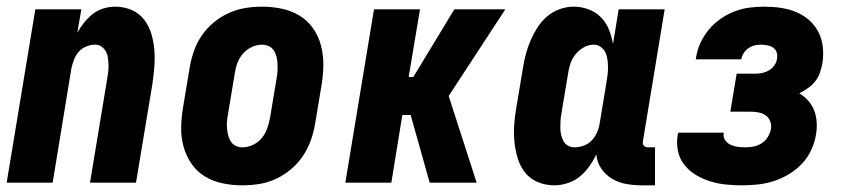

<svg xmlns="http://www.w3.org/2000/svg" viewBox="-20 -548 2540 576"><path d="M0 0 86 -520H224L212 -450Q221 -466 233 -481Q245 -496 259.5 -507Q274 -518 291.5 -523Q309 -528 326 -528Q352 -528 375 -518Q398 -508 412.5 -489Q427 -470 434 -446.5Q441 -423 443 -398Q445 -373 443 -347Q441 -321 437 -295L388 0H250L302 -314Q304 -325 305 -335Q306 -345 305.5 -355.5Q305 -366 303.5 -376Q302 -386 297 -394.5Q292 -403 284 -408.5Q276 -414 265 -414Q252 -414 238.5 -408.5Q225 -403 216 -392.5Q207 -382 202 -369Q197 -356 194 -342L138 0Z M707 8Q677 8 648 2Q619 -4 595 -18.5Q571 -33 555 -56Q539 -79 531 -107Q523 -135 523.5 -164.5Q524 -194 529 -225L549 -345Q553 -369 561.5 -394Q570 -419 585 -441Q600 -463 621 -480.5Q642 -498 666.5 -509Q691 -520 716 -524Q741 -528 766 -528Q796 -528 825 -522Q854 -516 878 -501.5Q902 -487 918.5 -464Q935 -441 942.5 -413Q950 -385 950 -355.5Q950 -326 945 -295L925 -175Q921 -151 912 -126Q903 -101 888 -79Q873 -57 852 -39.5Q831 -22 807 -11Q783 0 757.5 4Q732 8 707 8ZM707 -106Q723 -106 739 -113.5Q755 -121 765.5 -134Q776 -147 781.5 -162.5Q787 -178 790 -194L810 -314Q812 -325 812.5 -336Q813 -347 812.5 -357.5Q812 -368 809.5 -378Q807 -388 801.5 -396.5Q796 -405 786.5 -409.5Q777 -414 766 -414Q750 -414 734.5 -406.5Q719 -399 708 -386Q697 -373 691.5 -357.5Q686 -342 684 -326L664 -206Q662 -195 661 -184Q660 -173 661 -162.5Q662 -152 664.5 -142Q667 -132 672.5 -123.5Q678 -115 687 -110.5Q696 -106 707 -106Z M1016 0 1102 -520H1240L1206 -317H1220L1343 -520H1496L1326 -260L1410 0H1269L1212 -203H1187L1154 0Z M1643 8Q1617 8 1594 -1.5Q1571 -11 1556 -29.5Q1541 -48 1533.5 -72Q1526 -96 1523.5 -121Q1521 -146 1522.5 -172Q1524 -198 1529 -225L1549 -345Q1552 -365 1557.5 -385.5Q1563 -406 1571.5 -426Q1580 -446 1592 -465Q1604 -484 1621 -498.5Q1638 -513 1659 -520.5Q1680 -528 1701 -528Q1724 -528 1745.5 -520Q1767 -512 1782.5 -496.5Q1798 -481 1806.5 -460Q1815 -439 1819 -416L1836 -520H1974L1909 -126Q1908 -122 1908.5 -118Q1909 -114 1911.5 -111Q1914 -108 1917.5 -107Q1921 -106 1925 -106H1945V8H1906Q1882 8 1859 4Q1836 0 1816.5 -11.5Q1797 -23 1784 -42Q1771 -61 1769 -85Q1760 -66 1747.5 -48.5Q1735 -31 1719 -18Q1703 -5 1682.5 1.5Q1662 8 1643 8ZM1704 -106Q1717 -106 1731 -111Q1745 -116 1755 -126.5Q1765 -137 1771 -150.5Q1777 -164 1779 -178L1799 -298Q1801 -310 1802.5 -321.5Q1804 -333 1804 -345Q1804 -357 1802.5 -368.5Q1801 -380 1796.5 -390Q1792 -400 1782.5 -407Q1773 -414 1761 -414Q1746 -414 1731.5 -406Q1717 -398 1706.5 -385Q1696 -372 1691 -356.5Q1686 -341 1684 -326L1664 -206Q1662 -195 1661.5 -184.5Q1661 -174 1661 -163.5Q1661 -153 1663.5 -143Q1666 -133 1670.5 -124.5Q1675 -116 1684 -111Q1693 -106 1704 -106Z M2206 8Q2181 8 2157 5.5Q2133 3 2110.5 -4Q2088 -11 2068 -23Q2048 -35 2033.5 -53Q2019 -71 2014 -94.5Q2009 -118 2013 -143L2015 -150H2152L2151 -148Q2149 -137 2155.5 -127.5Q2162 -118 2172 -113.5Q2182 -109 2193 -107.5Q2204 -106 2216 -106Q2228 -106 2241 -108.5Q2254 -111 2265.5 -118.5Q2277 -126 2284 -138Q2291 -150 2293 -162Q2295 -174 2290 -185.5Q2285 -197 2275.5 -203Q2266 -209 2254 -211Q2242 -213 2229 -213H2171L2190 -327H2248Q2258 -327 2268.5 -329.5Q2279 -332 2288 -337.5Q2297 -343 2303.5 -352.5Q2310 -362 2311 -372Q2313 -382 2310 -391Q2307 -400 2299.5 -405Q2292 -410 2282.5 -412Q2273 -414 2263 -414Q2254 -414 2244.5 -412Q2235 -410 2226 -404Q2217 -398 2211.5 -389.5Q2206 -381 2204 -371V-370H2067L2068 -374Q2071 -396 2080.5 -417.5Q2090 -439 2105.5 -458Q2121 -477 2141 -491Q2161 -505 2183 -513.5Q2205 -522 2227.5 -525Q2250 -528 2273 -528Q2298 -528 2322 -524.5Q2346 -521 2368 -512Q2390 -503 2407.5 -487.5Q2425 -472 2435.5 -451.5Q2446 -431 2448.5 -406.5Q2451 -382 2447 -357Q2444 -343 2439.5 -329.5Q2435 -316 2425.5 -304Q2416 -292 2403.5 -283.5Q2391 -275 2378 -268Q2393 -259 2404.5 -246Q2416 -233 2422.5 -216.5Q2429 -200 2430 -181Q2431 -162 2428 -144Q2424 -120 2413.5 -97.5Q2403 -75 2385.5 -56.5Q2368 -38 2346 -25Q2324 -12 2300.5 -4.5Q2277 3 2253 5.5Q2229 8 2206 8Z"/></svg>

Font: Iosevka Heavy
Style: Italic
Weight: 900
Italic angle: -9°
Monospace: yes
Designer: Belleve Invis
Foundry: Belleve Invis
Version: Version 32.5.0; ttfautohint (v1.8.4)